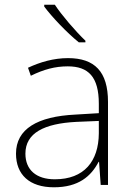

<svg xmlns="http://www.w3.org/2000/svg" viewBox="-20 -786 561 816"><path d="M213 -766H168V-758C200 -715 263 -648 315 -606H343V-613C301 -653 241 -723 213 -766ZM269 -539C208 -539 150 -522 99 -498L111 -464C166 -491 214 -504 268 -504C356 -504 400 -459 400 -345V-305L300 -299C139 -291 48 -238 48 -133C48 -44 105 10 209 10C314 10 367 -37 399 -98H401L408 0H439V-353C439 -482 382 -539 269 -539ZM304 -268 400 -272V-219C399 -101 338 -24 213 -24C134 -24 88 -64 88 -133C88 -221 168 -261 304 -268Z"/></svg>

Font: Noto Sans Meetei Mayek ExtraLight
Style: Regular
Weight: 200
Designer: Monotype Design Team and Neelakash Kshetrimayum
Foundry: Monotype Imaging Inc.
Version: Version 2.002